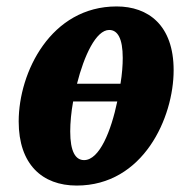

<svg xmlns="http://www.w3.org/2000/svg" viewBox="-20 -566 577 596"><path d="M218 10C425 10 519 -201 519 -348C519 -488 440 -546 342 -546C138 -546 38 -342 38 -189C38 -56 111 10 218 10ZM319 -473C345 -473 361 -447 361 -386C361 -364 359 -336 354 -306H219C241 -393 278 -473 319 -473ZM241 -69C214 -69 198 -96 198 -158C198 -185 201 -218 207 -251H344C325 -160 289 -69 241 -69Z"/></svg>

Font: Noto Serif ExtraCondensed Black
Style: Italic
Weight: 900
Width: 2
Italic angle: -12°
Designer: Monotype Design Team
Foundry: Monotype Imaging Inc.
Version: Version 2.014